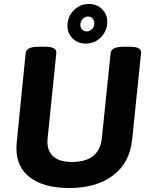

<svg xmlns="http://www.w3.org/2000/svg" viewBox="-20 -937 752 965"><path d="M410 -718Q371 -718 345 -744Q319 -770 319 -807Q319 -853 350.5 -885Q382 -917 427 -917Q467 -917 493 -891Q519 -865 519 -827Q519 -783 488 -750.5Q457 -718 410 -718ZM415 -779Q431 -779 442.5 -791Q454 -803 454 -820Q454 -835 445 -844.5Q436 -854 422 -854Q407 -854 395.5 -841.5Q384 -829 384 -812Q384 -798 393 -788.5Q402 -779 415 -779ZM328 8Q194 8 123.5 -51Q53 -110 64 -221L109 -670Q112 -702 173 -702H207Q239 -702 252 -693.5Q265 -685 263 -670L219 -239Q214 -185 244.5 -154Q275 -123 342 -123Q480 -123 492 -244L536 -670Q539 -702 600 -702H633Q665 -702 678 -693.5Q691 -685 689 -670L644 -234Q632 -119 548.5 -55.5Q465 8 328 8Z"/></svg>

Font: Asap
Style: Bold Italic
Weight: 700
Italic angle: -6°
Designer: Pablo Cosgaya
Foundry: Omnibus-Type
Version: Version 3.001; ttfautohint (v1.8.3)